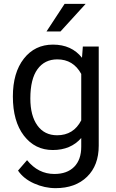

<svg xmlns="http://www.w3.org/2000/svg" viewBox="-20 -770 601 998"><path d="M46.9 0ZM46.9 -268.6Q46.9 -392.1 104 -465.1Q161.1 -538.1 255.4 -538.1Q352.1 -538.1 406.2 -469.7L410.6 -528.3H493.2V-12.7Q493.2 89.8 432.4 148.9Q371.6 208 269 208Q211.9 208 157.2 183.6Q102.5 159.2 73.7 116.7L120.6 62.5Q178.7 134.3 262.7 134.3Q328.6 134.3 365.5 97.2Q402.3 60.1 402.3 -7.3V-52.7Q348.1 9.8 254.4 9.8Q161.6 9.8 104.2 -64.9Q46.9 -139.6 46.9 -268.6ZM137.7 -258.3Q137.7 -168.9 174.3 -117.9Q210.9 -66.9 276.9 -66.9Q362.3 -66.9 402.3 -144.5V-385.7Q360.8 -461.4 277.8 -461.4Q211.9 -461.4 174.8 -410.2Q137.7 -358.9 137.7 -258.3ZM315.9 -750H425.3L294.4 -606.4H221.7Z"/></svg>

Font: Roboto
Style: Regular
Weight: 400
Designer: Google
Version: Version 2.134; 2016; ttfautohint (v1.6)